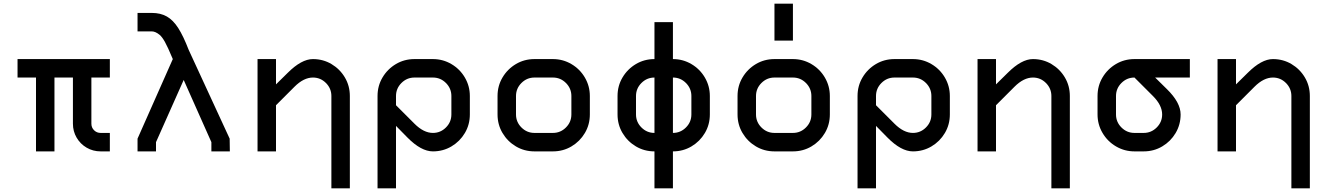

<svg xmlns="http://www.w3.org/2000/svg" viewBox="-20 -820 7190 1040"><path d="M175 -400H75V-500H575V-400H475V-150Q475 -129 489.5 -114.5Q504 -100 525 -100H575V0H525Q484 0 449.5 -20Q415 -40 395 -74.5Q375 -109 375 -150V-400H275V0H175Z M1224 -69 1225 0H1125V-50L975 -387L825 -50V0H725V-69L916 -500Q888 -567 873 -593.5Q858 -620 845 -631Q822 -650 802 -650H725V-750H802Q850 -750 884 -730.5Q918 -711 945.5 -668Q973 -625 1002 -550Z M1675 -500Q1730 -500 1775.5 -473Q1821 -446 1848 -400.5Q1875 -355 1875 -300V200H1775V-300Q1775 -341 1745.5 -370.5Q1716 -400 1675 -400Q1625 -400 1575 -350L1475 -250V0H1375V-500H1475V-363L1538 -425Q1613 -500 1675 -500Z M2025 -300Q2025 -355 2052 -400.5Q2079 -446 2124.5 -473Q2170 -500 2225 -500H2325Q2379 -500 2425 -473Q2471 -446 2498 -400Q2525 -354 2525 -300V-200Q2525 -145 2498 -99.5Q2471 -54 2425.5 -27Q2380 0 2325 0Q2261 0 2187 -75L2125 -138V200H2025ZM2225 -150Q2275 -100 2325 -100Q2366 -100 2395.5 -129.5Q2425 -159 2425 -200V-300Q2425 -341 2395.5 -370.5Q2366 -400 2325 -400H2225Q2184 -400 2154.5 -370.5Q2125 -341 2125 -300V-250Z M2975 0H2875Q2820 0 2774.5 -27Q2729 -54 2702 -99.5Q2675 -145 2675 -200V-300Q2675 -355 2702 -400.5Q2729 -446 2774.5 -473Q2820 -500 2875 -500H2975Q3029 -500 3075 -473Q3121 -446 3148 -400Q3175 -354 3175 -300V-200Q3175 -145 3148 -99.5Q3121 -54 3075.5 -27Q3030 0 2975 0ZM2875 -100H2975Q3016 -100 3045.5 -129.5Q3075 -159 3075 -200V-300Q3075 -341 3045.5 -370.5Q3016 -400 2975 -400H2875Q2834 -400 2804.5 -370.5Q2775 -341 2775 -300V-200Q2775 -159 2804.5 -129.5Q2834 -100 2875 -100Z M3625 -700V-500Q3679 -500 3725 -473Q3771 -446 3798 -400Q3825 -354 3825 -300V-200Q3825 -145 3798 -99.5Q3771 -54 3725.5 -27Q3680 0 3625 0V200H3525V0Q3470 0 3424.5 -27Q3379 -54 3352 -99.5Q3325 -145 3325 -200V-300Q3325 -355 3352 -400.5Q3379 -446 3424.5 -473Q3470 -500 3525 -500V-700ZM3525 -100V-400Q3484 -400 3454.5 -370.5Q3425 -341 3425 -300V-200Q3425 -159 3454.5 -129.5Q3484 -100 3525 -100ZM3725 -200V-300Q3725 -341 3695.5 -370.5Q3666 -400 3625 -400V-100Q3666 -100 3695.5 -129.5Q3725 -159 3725 -200Z M4275 0H4175Q4120 0 4074.5 -27Q4029 -54 4002 -99.5Q3975 -145 3975 -200V-300Q3975 -355 4002 -400.5Q4029 -446 4074.5 -473Q4120 -500 4175 -500H4275Q4329 -500 4375 -473Q4421 -446 4448 -400Q4475 -354 4475 -300V-200Q4475 -145 4448 -99.5Q4421 -54 4375.5 -27Q4330 0 4275 0ZM4175 -100H4275Q4316 -100 4345.5 -129.5Q4375 -159 4375 -200V-300Q4375 -341 4345.5 -370.5Q4316 -400 4275 -400H4175Q4134 -400 4104.5 -370.5Q4075 -341 4075 -300V-200Q4075 -159 4104.5 -129.5Q4134 -100 4175 -100ZM4275 -800V-600H4175V-800Z M4625 -300Q4625 -355 4652 -400.5Q4679 -446 4724.5 -473Q4770 -500 4825 -500H4925Q4979 -500 5025 -473Q5071 -446 5098 -400Q5125 -354 5125 -300V-200Q5125 -145 5098 -99.5Q5071 -54 5025.5 -27Q4980 0 4925 0Q4861 0 4787 -75L4725 -138V200H4625ZM4825 -150Q4875 -100 4925 -100Q4966 -100 4995.5 -129.5Q5025 -159 5025 -200V-300Q5025 -341 4995.5 -370.5Q4966 -400 4925 -400H4825Q4784 -400 4754.5 -370.5Q4725 -341 4725 -300V-250Z M5575 -500Q5630 -500 5675.5 -473Q5721 -446 5748 -400.5Q5775 -355 5775 -300V200H5675V-300Q5675 -341 5645.5 -370.5Q5616 -400 5575 -400Q5525 -400 5475 -350L5375 -250V0H5275V-500H5375V-363L5438 -425Q5513 -500 5575 -500Z M6425 -400H6237L6300 -338Q6375 -265 6375 -200Q6375 -145 6348 -99.5Q6321 -54 6275.5 -27Q6230 0 6175 0H6125Q6071 0 6025 -27Q5979 -54 5952 -100Q5925 -146 5925 -200V-300Q5925 -355 5952 -400.5Q5979 -446 6024.5 -473Q6070 -500 6125 -500H6425ZM6125 -100H6175Q6216 -100 6245.5 -129.5Q6275 -159 6275 -200Q6275 -250 6225 -300L6125 -400Q6084 -400 6054.5 -370.5Q6025 -341 6025 -300V-200Q6025 -159 6054.5 -129.5Q6084 -100 6125 -100Z M6875 -500Q6930 -500 6975.5 -473Q7021 -446 7048 -400.5Q7075 -355 7075 -300V200H6975V-300Q6975 -341 6945.5 -370.5Q6916 -400 6875 -400Q6825 -400 6775 -350L6675 -250V0H6575V-500H6675V-363L6738 -425Q6813 -500 6875 -500Z"/></svg>

Font: Monoikos Medium
Style: Regular
Weight: 500
Designer: Brian Krent
Version: Version 0.088